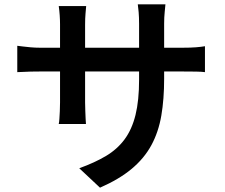

<svg xmlns="http://www.w3.org/2000/svg" viewBox="-20 -811 1040 889"><path d="M740 -447Q740 -352 727 -276Q714 -200 681 -139Q648 -78 590 -29.5Q532 19 443 58L347 -32Q419 -58 471 -89Q523 -120 557 -166Q591 -212 607.5 -279Q624 -346 624 -442V-701Q624 -731 622 -754.5Q620 -778 618 -791H746Q745 -778 742.5 -754.5Q740 -731 740 -701ZM379 -783Q378 -771 376 -748.5Q374 -726 374 -697V-337Q374 -317 375 -296.5Q376 -276 376.5 -260.5Q377 -245 378 -237H252Q254 -245 255 -260.5Q256 -276 257 -296Q258 -316 258 -337V-698Q258 -718 256.5 -740Q255 -762 252 -783ZM60 -599Q68 -598 84 -596Q100 -594 121.5 -592Q143 -590 166 -590H824Q862 -590 887 -592Q912 -594 929 -597V-477Q915 -479 888.5 -479.5Q862 -480 825 -480H166Q142 -480 121.5 -479.5Q101 -479 85.5 -478Q70 -477 60 -477Z"/></svg>

Font: Noto Sans HK SemiBold
Style: Regular
Weight: 600
Version: Version 2.004-H2;hotconv 1.0.118;makeotfexe 2.5.65603